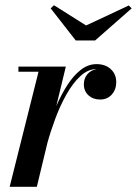

<svg xmlns="http://www.w3.org/2000/svg" viewBox="-20 -715 524 735"><path d="M309.5 -617.5 473 -694 484 -683 344 -560H270L174 -683L186.5 -695ZM127.5 -440.5H50.5V-460H232L195.5 -309Q214.5 -353 238 -389.5Q261.5 -426 289.5 -447.8Q317.5 -469.5 349.5 -469.5Q383.5 -469.5 404.2 -450.2Q425 -431 425 -400.5Q425 -372.5 408 -353.2Q391 -334 363 -334Q336.5 -334 318.8 -350Q301 -366 301 -392.5Q301 -414.5 314.2 -430.5Q327.5 -446.5 350 -450.5H349.5Q316.5 -450.5 287.5 -423.5Q258.5 -396.5 234.2 -353.2Q210 -310 191.8 -261Q173.5 -212 161.5 -168L121 0H17Z"/></svg>

Font: Bodoni* 11pt Medium
Style: Italic
Weight: 500
Italic angle: -13°
Version: Version 2.3